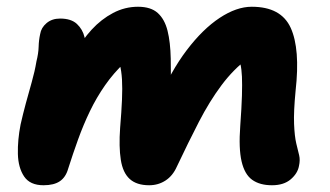

<svg xmlns="http://www.w3.org/2000/svg" viewBox="-20 -540 979 569"><path d="M109 9Q69 9 51.5 -17Q34 -43 33 -84Q32 -125 41 -171Q48 -202 56.5 -233.5Q65 -265 74 -296.5Q83 -328 88 -358Q94 -382 94.5 -401.5Q95 -421 99 -439Q102 -458 118 -471.5Q134 -485 158 -485Q191 -485 208 -469Q225 -453 230.5 -430Q236 -407 231 -386L201 -380Q223 -421 251.5 -452Q280 -483 315 -501.5Q350 -520 389 -520Q427 -520 447.5 -501.5Q468 -483 476.5 -449Q485 -415 486 -366Q487 -320 485.5 -285.5Q484 -251 482 -229L448 -239Q486 -329 533.5 -391.5Q581 -454 631 -487Q681 -520 726 -520Q813 -520 841.5 -457.5Q870 -395 856 -271Q850 -209 851.5 -172.5Q853 -136 858 -115Q863 -94 866.5 -80Q870 -66 866 -48Q862 -26 841.5 -8.5Q821 9 786 9Q750 9 727.5 -7Q705 -23 696 -61.5Q687 -100 692 -167Q696 -222 697 -256.5Q698 -291 697 -313Q696 -335 692.5 -350Q689 -365 683 -381L715 -367Q672 -335 636.5 -287.5Q601 -240 569.5 -179Q538 -118 504 -46Q492 -19 470.5 -5Q449 9 422 9Q385 9 364.5 -9.5Q344 -28 338 -66.5Q332 -105 336 -161Q340 -209 341.5 -244Q343 -279 341.5 -304.5Q340 -330 335 -349Q330 -368 320 -383L349 -354Q317 -324 291.5 -287.5Q266 -251 246.5 -210.5Q227 -170 211.5 -127Q196 -84 182 -40Q175 -15 157.5 -3Q140 9 109 9Z"/></svg>

Font: Shantell Sans Light
Style: Bold Italic
Weight: 700
Italic angle: -11°
Version: Version 1.011;[c5ecc13dd]